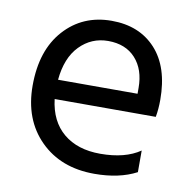

<svg xmlns="http://www.w3.org/2000/svg" viewBox="-64 -578 650 647"><g transform="rotate(10 261.0 -254.0)"><path d="M443 -26Q384 5 299 5Q184 5 113.5 -65.5Q43 -136 43 -252Q43 -373 106 -443Q169 -513 268 -513Q363 -513 419 -452Q475 -391 475 -279Q475 -247 470 -220H124Q133 -145 181 -105Q229 -65 307 -65Q392 -65 443 -100ZM268 -444Q211 -444 171 -403Q131 -362 124 -286H396V-306Q396 -369 362 -406.5Q328 -444 268 -444Z"/></g></svg>

Font: Hind Siliguri
Style: Regular
Weight: 400
Designer: Jyotish Sonowal
Foundry: Indian Type Foundry
Version: Version 1.000;PS 1.0;hotconv 1.0.86;makeotf.lib2.5.63406; tt